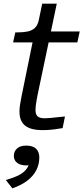

<svg xmlns="http://www.w3.org/2000/svg" viewBox="-20 -710 458 1055"><path d="M214 5Q170 5 142 -6Q114 -17 100.5 -39.5Q87 -62 87 -98Q87 -114 90 -134Q93 -154 97.5 -176Q102 -198 106 -218L168 -522L217 -537H418L405 -477H52L64 -532H75Q108 -532 132 -537Q156 -542 171.5 -556.5Q187 -571 193 -599L212 -690H292L186 -186Q184 -173 181 -158Q178 -143 176.5 -129.5Q175 -116 175 -106Q175 -80 187.5 -70Q200 -60 226 -60Q239 -60 259.5 -62Q280 -64 301.5 -66.5Q323 -69 337 -70L324 -6Q302 -2 273.5 1.5Q245 5 214 5ZM48 325 12 279Q48 269 74.5 257Q101 245 118 227.5Q135 210 141 186Q142 182 146 180Q150 178 153.5 179Q157 180 158 186Q155 191 146 195Q137 199 126 199Q93 199 74.5 185Q56 171 56 146Q56 123 73 106.5Q90 90 124 90Q161 90 178.5 107.5Q196 125 196 155Q196 192 180 224Q164 256 131.5 281.5Q99 307 48 325Z"/></svg>

Font: Roboto Serif
Style: Italic
Weight: 400
Italic angle: -10°
Designer: Greg Gazdowicz
Foundry: Commercial Type
Version: Version 1.008